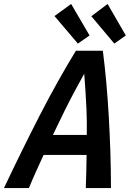

<svg xmlns="http://www.w3.org/2000/svg" viewBox="-71 -949 655 969"><path d="M-51 0Q-6 -95 39.5 -187.5Q85 -280 130.5 -368.5Q176 -457 222 -539Q268 -621 312 -693H448Q458 -616 465.5 -532Q473 -448 478 -360.5Q483 -273 486 -182.5Q489 -92 489 0H362Q363 -42 364.5 -84Q366 -126 366 -167H149Q131 -128 112 -86Q93 -44 75 0ZM196 -268H367Q368 -342 365.5 -397Q363 -452 360 -495.5Q357 -539 354 -577Q332 -537 308.5 -493.5Q285 -450 258 -396Q231 -342 196 -268ZM322 -729 204 -868 288 -929 381 -770ZM506 -729 390 -867 472 -929 564 -770Z"/></svg>

Font: Ubuntu Sans Mono SemiBold
Style: Italic
Weight: 600
Italic angle: -13.5°
Monospace: yes
Designer: Dalton Maag Ltd
Foundry: Dalton Maag Ltd
Version: Version 1.006